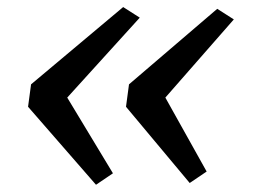

<svg xmlns="http://www.w3.org/2000/svg" viewBox="-20 -578 723 544"><path d="M329 -558 376 -528 170.5 -301.5 300 -87 252 -54.5 59.5 -275.5 68 -339ZM595.5 -553 642.5 -523 448.5 -301.5 565.5 -92 517.5 -59.5 337 -275.5 345.5 -339Z"/></svg>

Font: Merriweather 20pt
Style: Italic
Weight: 400
Italic angle: -7.8°
Version: Version 2.101